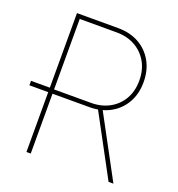

<svg xmlns="http://www.w3.org/2000/svg" viewBox="-132 -837 876 945"><g transform="rotate(20 306.5 -364.0)"><path d="M118.7 -313.5H12.2V-336.9H118.7ZM110.8 0V-727.5H327.1Q388.2 -727.5 435.1 -701.7Q481.9 -675.8 508.5 -628.9Q535.2 -582 535.2 -519.5Q535.2 -458 508.5 -411.6Q481.9 -365.2 435.1 -339.4Q388.2 -313.5 327.1 -313.5H122.6V-335.9H327.1Q381.3 -335.9 423.1 -358.9Q464.8 -381.8 488.8 -423.1Q512.7 -464.4 512.7 -519.5Q512.7 -575.7 488.8 -617.2Q464.8 -658.7 423.1 -681.9Q381.3 -705.1 327.1 -705.1H133.3V0ZM541 0 362.8 -331.1H388.2L566.4 0Z"/></g></svg>

Font: Inter 16pt Thin
Style: Regular
Weight: 250
Version: Version 4.001;git-66647c0bb